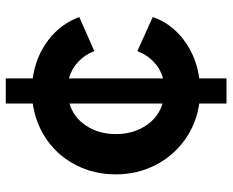

<svg xmlns="http://www.w3.org/2000/svg" viewBox="-88 -696 785 648"><g transform="rotate(-90 304.0 -372.5)"><path d="M278 -92Q209 -102 154.5 -141.5Q100 -181 69.5 -241.5Q39 -302 39 -374Q39 -446 69.5 -506.5Q100 -567 154.5 -605.5Q209 -644 278 -654V-745H363V-654Q436 -644 491.5 -602Q547 -560 570 -497L455 -446Q443 -478 419 -500.5Q395 -523 363 -532V-214Q395 -223 419 -246Q443 -269 455 -301L570 -249Q549 -187 493 -144.5Q437 -102 363 -92V0H278ZM278 -216V-530Q231 -516 203 -473.5Q175 -431 175 -373Q175 -316 203 -273Q231 -230 278 -216Z"/></g></svg>

Font: Evergrow Sans
Style: Bold
Weight: 700
Foundry: 10Web
Version: Version 1.000